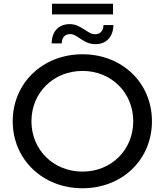

<svg xmlns="http://www.w3.org/2000/svg" viewBox="-20 -998 880 1026"><path d="M48 -350C48 -146 208 8 421 8C633 8 792 -145 792 -350C792 -555 633 -708 421 -708C208 -708 48 -554 48 -350ZM421 -619C575 -619 692 -503 692 -350C692 -197 575 -81 421 -81C266 -81 148 -197 148 -350C148 -503 266 -619 421 -619ZM310 -766C311 -799 327 -816 356 -816C368 -816 384 -809 405 -794C437 -773 458 -762 491 -762C548 -762 585 -801 586 -864H533C532 -833 516 -815 487 -815C471 -815 459 -822 436 -837C404 -858 383 -869 352 -869C293 -869 257 -830 256 -766ZM258 -978V-921H584V-978Z"/></svg>

Font: Malon Grotesk Med
Style: Regular
Weight: 500
Designer: Julieta Ulanovsky
Foundry: Julieta Ulanovsky
Version: Version 7.200